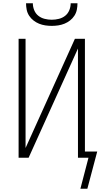

<svg xmlns="http://www.w3.org/2000/svg" viewBox="-20 -975 640 1187"><path d="M300 -815Q280 -815 260 -818Q240 -821 221.5 -828.5Q203 -836 187 -848.5Q171 -861 160 -878Q149 -895 145 -915Q141 -935 141 -955H183Q183 -933 191.5 -912Q200 -891 217 -877.5Q234 -864 256 -858.5Q278 -853 300 -853Q322 -853 344 -858.5Q366 -864 383 -877.5Q400 -891 408.5 -912Q417 -933 417 -955H459Q459 -935 455 -915Q451 -895 440 -878Q429 -861 413 -848.5Q397 -836 378.5 -828.5Q360 -821 340 -818Q320 -815 300 -815ZM520 192H477L527 0H462V-675L157 0H95V-735H138V-60L443 -735H505V-38H581Z"/></svg>

Font: Iosevka Aile Extralight
Style: Regular
Weight: 200
Designer: Belleve Invis
Foundry: Belleve Invis
Version: Version 31.1.0; ttfautohint (v1.8.4)